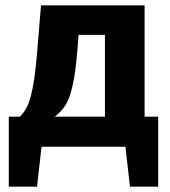

<svg xmlns="http://www.w3.org/2000/svg" viewBox="-20 -551 640 721"><path d="M136 0 119 150H13V-113H55Q68 -126 78 -143.5Q88 -161 95.5 -189Q103 -217 109 -258.5Q115 -300 120 -361L134 -531H523V-113H574V150H468L451 0ZM271 -367Q266 -305 259 -263Q252 -221 242.5 -192.5Q233 -164 219 -146Q205 -128 186 -113H374V-420H275Z"/></svg>

Font: Qzxlaeiskcpccdgjqmyffctclhy
Style: Regular
Weight: 700
Monospace: yes
Designer: Carrois Corporate & Edenspiekermann
Foundry: Carrois Corporate GbR & Edenspiekermann AG
Version: Version 2.001